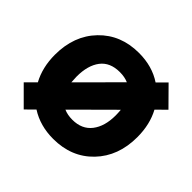

<svg xmlns="http://www.w3.org/2000/svg" viewBox="-143 -750 938 938"><g transform="rotate(45 326.5 -281.0)"><path d="M624 -483.4 575.2 -435.5Q611.3 -369.1 611.3 -281.2Q611.3 -149.9 532 -67.1Q452.6 15.6 326.2 15.6Q235.8 15.6 167.5 -28.3L123 15.6L29.3 -78.1L78.1 -127Q41.5 -194.3 41.5 -281.2Q41.5 -413.1 121.1 -495.6Q200.7 -578.1 326.2 -578.1Q418 -578.1 485.4 -533.2L530.3 -578.1ZM191.9 -281.2Q191.9 -268.1 193.8 -242.7L385.3 -434.6Q359.9 -445.8 326.2 -445.8Q258.8 -445.8 225.3 -401.9Q191.9 -357.9 191.9 -281.2ZM461.4 -281.2Q461.4 -296.4 459.5 -318.8L267.6 -127.9Q293 -116.7 326.2 -116.7Q392.1 -116.7 426.8 -161.4Q461.4 -206.1 461.4 -281.2Z"/></g></svg>

Font: Manrope3 ExtraBold
Style: Bold
Weight: 800
Width: 4
Designer: Mikhail Sharanda
Foundry: Mikhail Sharanda
Version: Version 3.000;PS 003.000;hotconv 1.0.88;makeotf.lib2.5.64775